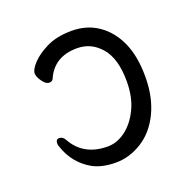

<svg xmlns="http://www.w3.org/2000/svg" viewBox="-97 -582 693 696"><g transform="rotate(-20 250.0 -234.0)"><path d="M149 -1Q85 -37 62 -109Q60 -114 60 -120Q60 -136 73 -136Q87 -136 95 -121Q136 -47 229 -47Q265 -47 298 -71.5Q331 -96 352.5 -140.5Q374 -185 374 -246Q374 -333 337 -376.5Q300 -420 245 -420Q156 -420 124 -345Q120 -337 108 -337Q96 -337 83 -355Q70 -373 70 -387Q70 -401 91 -424Q112 -447 151.5 -466.5Q191 -486 249 -486Q307 -486 351 -455.5Q395 -425 419 -371Q443 -317 443 -239Q443 -160 414.5 -101Q386 -42 337.5 -12Q289 18 237 18Q185 18 149 -1Z"/></g></svg>

Font: LXGW WenKai Mono Lite
Style: Regular
Weight: 400
Monospace: yes
Designer: LXGW / Fontworks Inc.
Foundry: LXGW / Fontworks Inc.
Version: Version 1.520; June 14, 2025